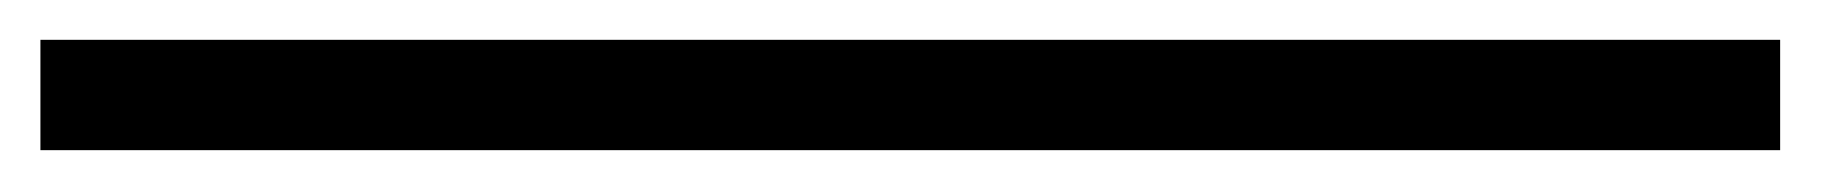

<svg xmlns="http://www.w3.org/2000/svg" viewBox="-20 78 901 95"><path d="M0 152.3V97.7H860.8V152.3Z"/></svg>

Font: Elstob 6pt Medium
Style: Regular
Weight: 500
Designer: Peter S. Baker
Version: Version 1.015